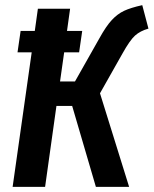

<svg xmlns="http://www.w3.org/2000/svg" viewBox="-20 -725 596 745"><path d="M455 -517 368 -363 481 0H352L260 -314H199L155 0H29L103 -522H48L60 -605H115L127 -691H252L240 -605H299L287 -522H229L213 -409H271L366 -577Q392 -624 414 -647.5Q436 -671 461.5 -683Q487 -695 532 -705L556 -614Q524 -605 504 -587Q484 -569 455 -517Z"/></svg>

Font: Fira Sans Extra Condensed Medium
Style: Italic
Weight: 500
Width: 3
Italic angle: -8°
Designer: Carrois Corporate & Edenspiekermann AG
Foundry: Carrois Corporate GbR & Edenspiekermann AG
Version: Version 4.203